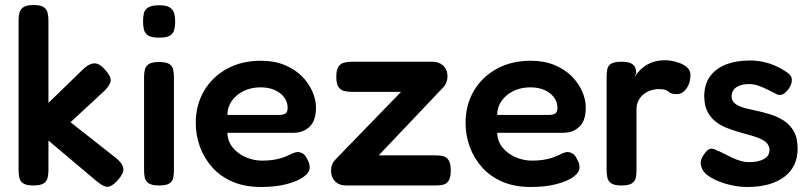

<svg xmlns="http://www.w3.org/2000/svg" viewBox="-20 -729 3233 765"><path d="M444 -98Q470 -76 471.5 -57Q473 -38 451 -13Q434 6 421 12Q408 18 395 12.5Q382 7 364 -8L173 -169V-50Q173 -34 169.5 -20Q166 -6 153.5 2Q141 10 113 10Q85 10 72.5 1.5Q60 -7 57 -21Q54 -35 54 -51V-648Q54 -665 57.5 -678.5Q61 -692 73.5 -700.5Q86 -709 114 -709Q142 -709 154 -700.5Q166 -692 169.5 -678.5Q173 -665 173 -647V-319L311 -453Q327 -468 341 -473.5Q355 -479 368.5 -474.5Q382 -470 397 -453Q422 -426 421 -408.5Q420 -391 396 -367L261 -242Z M613 10Q586 10 573 1.5Q560 -7 557 -20.5Q554 -34 554 -51V-423Q554 -439 557.5 -452.5Q561 -466 573.5 -474Q586 -482 614 -482Q642 -482 654.5 -474Q667 -466 670 -452Q673 -438 673 -421V-50Q673 -33 670 -19.5Q667 -6 654.5 2Q642 10 613 10ZM613 -579Q584 -579 570.5 -587.5Q557 -596 553.5 -611Q550 -626 550 -644Q550 -663 553.5 -677Q557 -691 571 -699.5Q585 -708 614 -708Q644 -708 657 -699Q670 -690 674 -675.5Q678 -661 678 -642Q678 -625 674 -610Q670 -595 657 -587Q644 -579 613 -579Z M1020 16Q955 16 906.5 -5Q858 -26 825.5 -62.5Q793 -99 776.5 -144.5Q760 -190 760 -239Q760 -311 793 -367Q826 -423 884.5 -455Q943 -487 1019 -487Q1073 -487 1114 -470Q1155 -453 1182.5 -425.5Q1210 -398 1224.5 -365Q1239 -332 1239 -301Q1239 -248 1213.5 -224Q1188 -200 1150 -200H886Q887 -166 907.5 -141Q928 -116 959.5 -102.5Q991 -89 1024 -89Q1049 -89 1068.5 -92Q1088 -95 1102 -99.5Q1116 -104 1126.5 -109Q1137 -114 1146 -118Q1155 -122 1163 -123Q1174 -124 1185 -118Q1196 -112 1203 -97Q1209 -87 1211.5 -78.5Q1214 -70 1214 -62Q1214 -42 1190 -24.5Q1166 -7 1122.5 4.5Q1079 16 1020 16ZM886 -271H1091Q1108 -271 1117 -276.5Q1126 -282 1126 -300Q1126 -323 1112 -341.5Q1098 -360 1074 -370.5Q1050 -381 1018 -381Q981 -381 951 -366.5Q921 -352 903.5 -327Q886 -302 886 -271Z M1358 10Q1331 10 1315 -6.5Q1299 -23 1299 -49Q1299 -63 1303.5 -74Q1308 -85 1317 -94L1578 -363H1381Q1365 -363 1351 -366.5Q1337 -370 1328.5 -382.5Q1320 -395 1320 -423Q1320 -451 1328.5 -463.5Q1337 -476 1351 -479.5Q1365 -483 1381 -483H1704Q1730 -483 1746.5 -467Q1763 -451 1763 -425Q1763 -412 1758.5 -400.5Q1754 -389 1747 -382L1489 -110H1716Q1733 -110 1746.5 -106.5Q1760 -103 1768 -90Q1776 -77 1776 -49Q1776 -22 1767.5 -9Q1759 4 1745.5 7Q1732 10 1715 10Z M2095 16Q2030 16 1981.5 -5Q1933 -26 1900.5 -62.5Q1868 -99 1851.5 -144.5Q1835 -190 1835 -239Q1835 -311 1868 -367Q1901 -423 1959.5 -455Q2018 -487 2094 -487Q2148 -487 2189 -470Q2230 -453 2257.5 -425.5Q2285 -398 2299.5 -365Q2314 -332 2314 -301Q2314 -248 2288.5 -224Q2263 -200 2225 -200H1961Q1962 -166 1982.5 -141Q2003 -116 2034.5 -102.5Q2066 -89 2099 -89Q2124 -89 2143.5 -92Q2163 -95 2177 -99.5Q2191 -104 2201.5 -109Q2212 -114 2221 -118Q2230 -122 2238 -123Q2249 -124 2260 -118Q2271 -112 2278 -97Q2284 -87 2286.5 -78.5Q2289 -70 2289 -62Q2289 -42 2265 -24.5Q2241 -7 2197.5 4.5Q2154 16 2095 16ZM1961 -271H2166Q2183 -271 2192 -276.5Q2201 -282 2201 -300Q2201 -323 2187 -341.5Q2173 -360 2149 -370.5Q2125 -381 2093 -381Q2056 -381 2026 -366.5Q1996 -352 1978.5 -327Q1961 -302 1961 -271Z M2455 10Q2428 10 2415.5 1.5Q2403 -7 2400 -21Q2397 -35 2397 -52V-423Q2397 -441 2400 -454.5Q2403 -468 2415.5 -475.5Q2428 -483 2456 -483Q2483 -483 2495.5 -476Q2508 -469 2511.5 -458.5Q2515 -448 2515 -438L2507 -420Q2512 -428 2521 -439.5Q2530 -451 2545 -462.5Q2560 -474 2581 -481.5Q2602 -489 2631 -489Q2643 -489 2656.5 -486.5Q2670 -484 2683.5 -479.5Q2697 -475 2708 -468Q2719 -461 2725 -451.5Q2731 -442 2731 -430Q2731 -398 2715 -376Q2699 -354 2677 -354Q2662 -354 2655 -357Q2648 -360 2643.5 -364Q2639 -368 2630.5 -371Q2622 -374 2604 -374Q2589 -374 2573.5 -369Q2558 -364 2545 -354Q2532 -344 2524 -328.5Q2516 -313 2516 -293V-50Q2516 -33 2513 -19.5Q2510 -6 2497 2Q2484 10 2455 10Z M2957 16Q2931 16 2902 10.5Q2873 5 2846 -5.5Q2819 -16 2799.5 -30.5Q2780 -45 2775 -63Q2771 -73 2772 -82.5Q2773 -92 2778 -102.5Q2783 -113 2793 -124Q2802 -135 2811.5 -136.5Q2821 -138 2836 -130Q2849 -125 2864.5 -117Q2880 -109 2896.5 -101Q2913 -93 2930.5 -88Q2948 -83 2965 -83Q3002 -83 3024 -95.5Q3046 -108 3046 -131Q3046 -144 3039 -154Q3032 -164 3020.5 -170.5Q3009 -177 2993.5 -182.5Q2978 -188 2960.5 -192.5Q2943 -197 2924 -203Q2899 -210 2874 -220Q2849 -230 2829.5 -246Q2810 -262 2798 -286Q2786 -310 2786 -346Q2786 -391 2807.5 -422.5Q2829 -454 2870 -471Q2911 -488 2969 -488Q2989 -488 3007.5 -485Q3026 -482 3043.5 -476.5Q3061 -471 3077.5 -463Q3094 -455 3109 -445Q3134 -431 3135 -412.5Q3136 -394 3121 -373Q3110 -359 3099 -353.5Q3088 -348 3076 -353Q3060 -361 3041.5 -370.5Q3023 -380 3003.5 -387Q2984 -394 2963 -394Q2943 -394 2927 -388Q2911 -382 2903 -371Q2895 -360 2895 -345Q2895 -331 2903 -322Q2911 -313 2924 -307Q2937 -301 2955 -296.5Q2973 -292 2993 -288Q3021 -282 3050 -273Q3079 -264 3103.5 -248Q3128 -232 3143 -205.5Q3158 -179 3158 -137Q3158 -64 3104.5 -24Q3051 16 2957 16Z"/></svg>

Font: Fredoka Medium
Style: Regular
Weight: 500
Designer: Ben Nathan
Foundry: Milena B. Brandão, Ben Nathan
Version: Version 2.001